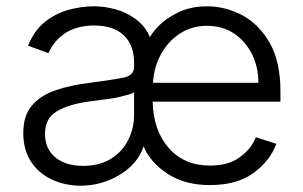

<svg xmlns="http://www.w3.org/2000/svg" viewBox="-20 -575 964 610"><path d="M514 -22Q458 -58 436 -110Q419 -56 361 -20Q303 15 236 15Q187 15 144 -5Q102 -25 78 -62Q54 -100 54 -152Q54 -208 81 -239Q107 -271 156 -288Q205 -305 266 -312Q342 -322 370 -328Q406 -334 406 -363V-376Q406 -432 373 -463Q340 -494 280 -494Q224 -494 186 -469Q149 -443 134 -406L69 -430Q89 -478 121 -504Q154 -531 195 -543Q237 -555 278 -555Q314 -555 348 -545Q382 -536 413 -513Q443 -490 456 -457Q483 -501 530 -527Q576 -555 638 -555Q696 -555 751 -526Q805 -496 838 -437Q871 -377 871 -285V-252H465Q467 -161 516 -105Q565 -49 647 -49Q706 -49 741 -75Q777 -100 793 -139L858 -118Q838 -64 785 -25Q732 13 647 13Q568 13 514 -22ZM330 -69Q368 -92 386 -128Q406 -166 406 -209V-282Q401 -277 375 -271Q347 -263 319 -260Q277 -254 266 -253Q198 -244 160 -221Q123 -199 123 -150Q123 -101 157 -74Q190 -48 244 -48Q294 -48 330 -69ZM780 -404Q759 -445 723 -469Q686 -493 638 -493Q589 -493 551 -468Q514 -444 491 -402Q469 -361 466 -312H801Q801 -362 780 -404Z"/></svg>

Font: Sinter Normal
Style: Regular
Weight: 350
Foundry: Adobe & rsms
Version: Version 1.000